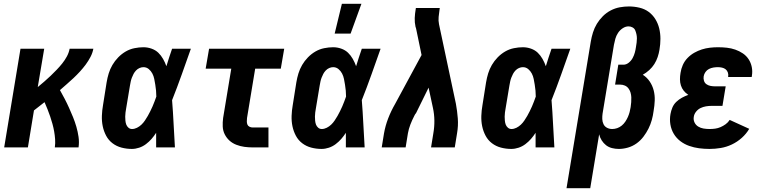

<svg xmlns="http://www.w3.org/2000/svg" viewBox="-20 -777 4040 1012"><path d="M2 0 88 -520H213L179 -318Q197 -333 214 -347.5Q231 -362 247 -377.5Q263 -393 278.5 -409Q294 -425 308 -442.5Q322 -460 332.5 -479.5Q343 -499 347 -520H472Q468 -498 457 -477Q446 -456 432 -437Q418 -418 401.5 -400Q385 -382 367.5 -365.5Q350 -349 332 -333.5Q314 -318 296 -302Q309 -279 321 -256Q333 -233 344 -208.5Q355 -184 365 -159.5Q375 -135 382.5 -109Q390 -83 394 -55.5Q398 -28 394 0H269Q272 -22 270.5 -43Q269 -64 265.5 -84Q262 -104 256.5 -124Q251 -144 244.5 -163Q238 -182 230.5 -201Q223 -220 215 -238H214Q200 -227 186.5 -216.5Q173 -206 159 -195L127 0Z M675 8Q647 8 620.5 1Q594 -6 573 -22Q552 -38 539.5 -61.5Q527 -85 521.5 -111.5Q516 -138 517 -166.5Q518 -195 523 -223L542 -343Q546 -367 553 -390Q560 -413 572.5 -434.5Q585 -456 603 -474.5Q621 -493 642.5 -505.5Q664 -518 688.5 -523Q713 -528 736 -528Q758 -528 779 -520.5Q800 -513 814.5 -499Q829 -485 839.5 -466.5Q850 -448 857 -428Q864 -451 871.5 -474Q879 -497 887 -520H986Q962 -452 938 -384.5Q914 -317 887 -249Q892 -187 895 -124.5Q898 -62 902 0H803Q803 -19 803 -38.5Q803 -58 803 -77Q792 -60 779 -45Q766 -30 749.5 -17.5Q733 -5 713.5 1.5Q694 8 675 8ZM676 -97Q689 -97 702 -103.5Q715 -110 725.5 -120Q736 -130 744 -142Q752 -154 759 -166Q766 -178 772 -190.5Q778 -203 784 -216Q790 -229 794.5 -242Q799 -255 804 -268Q804 -284 802.5 -299.5Q801 -315 798.5 -330.5Q796 -346 793 -361Q790 -376 783 -389.5Q776 -403 764 -413Q752 -423 736 -423Q726 -423 715.5 -418.5Q705 -414 697 -405.5Q689 -397 684 -387.5Q679 -378 675 -367.5Q671 -357 669 -347Q667 -337 665 -326L645 -206Q643 -195 641.5 -184Q640 -173 640 -162.5Q640 -152 641 -141Q642 -130 645.5 -120.5Q649 -111 657 -104Q665 -97 676 -97Z M1312 0Q1290 0 1268 -3Q1246 -6 1225.5 -14Q1205 -22 1189.5 -36Q1174 -50 1164.5 -69Q1155 -88 1154 -110Q1153 -132 1156 -155L1199 -415H1064L1082 -520H1478L1460 -415H1325L1282 -155Q1281 -146 1281 -137Q1281 -128 1284 -120.5Q1287 -113 1295 -109Q1303 -105 1312 -105H1395V0Z M1675 8Q1647 8 1620.5 1Q1594 -6 1573 -22Q1552 -38 1539.5 -61.5Q1527 -85 1521.5 -111.5Q1516 -138 1517 -166.5Q1518 -195 1523 -223L1542 -343Q1546 -367 1553 -390Q1560 -413 1572.5 -434.5Q1585 -456 1603 -474.5Q1621 -493 1642.5 -505.5Q1664 -518 1688.5 -523Q1713 -528 1736 -528Q1758 -528 1779 -520.5Q1800 -513 1814.5 -499Q1829 -485 1839.5 -466.5Q1850 -448 1857 -428Q1864 -451 1871.5 -474Q1879 -497 1887 -520H1986Q1962 -452 1938 -384.5Q1914 -317 1887 -249Q1892 -187 1895 -124.5Q1898 -62 1902 0H1803Q1803 -19 1803 -38.5Q1803 -58 1803 -77Q1792 -60 1779 -45Q1766 -30 1749.5 -17.5Q1733 -5 1713.5 1.5Q1694 8 1675 8ZM1676 -97Q1689 -97 1702 -103.5Q1715 -110 1725.5 -120Q1736 -130 1744 -142Q1752 -154 1759 -166Q1766 -178 1772 -190.5Q1778 -203 1784 -216Q1790 -229 1794.5 -242Q1799 -255 1804 -268Q1804 -284 1802.5 -299.5Q1801 -315 1798.5 -330.5Q1796 -346 1793 -361Q1790 -376 1783 -389.5Q1776 -403 1764 -413Q1752 -423 1736 -423Q1726 -423 1715.5 -418.5Q1705 -414 1697 -405.5Q1689 -397 1684 -387.5Q1679 -378 1675 -367.5Q1671 -357 1669 -347Q1667 -337 1665 -326L1645 -206Q1643 -195 1641.5 -184Q1640 -173 1640 -162.5Q1640 -152 1641 -141Q1642 -130 1645.5 -120.5Q1649 -111 1657 -104Q1665 -97 1676 -97ZM1744 -600 1782 -757H1885L1828 -600Z M1992 0 2004 -74Q2011 -114 2026 -153Q2041 -192 2063 -230L2202 -487L2173 -627Q2172 -630 2171.5 -632Q2171 -634 2170 -636V-637Q2165 -659 2166 -682Q2167 -705 2171 -728L2172 -735H2298L2297 -728Q2294 -708 2292 -688Q2290 -668 2294 -649L2383 -230Q2390 -192 2393 -153Q2396 -114 2389 -74L2377 0H2252L2264 -74Q2270 -108 2269.5 -142Q2269 -176 2262 -208L2239 -315L2173 -181Q2170 -178 2168 -174.5Q2166 -171 2164 -167Q2152 -144 2143 -120.5Q2134 -97 2130 -74L2118 0Z M2675 8Q2647 8 2620.5 1Q2594 -6 2573 -22Q2552 -38 2539.5 -61.5Q2527 -85 2521.5 -111.5Q2516 -138 2517 -166.5Q2518 -195 2523 -223L2542 -343Q2546 -367 2553 -390Q2560 -413 2572.5 -434.5Q2585 -456 2603 -474.5Q2621 -493 2642.5 -505.5Q2664 -518 2688.5 -523Q2713 -528 2736 -528Q2758 -528 2779 -520.5Q2800 -513 2814.5 -499Q2829 -485 2839.5 -466.5Q2850 -448 2857 -428Q2864 -451 2871.5 -474Q2879 -497 2887 -520H2986Q2962 -452 2938 -384.5Q2914 -317 2887 -249Q2892 -187 2895 -124.5Q2898 -62 2902 0H2803Q2803 -19 2803 -38.5Q2803 -58 2803 -77Q2792 -60 2779 -45Q2766 -30 2749.5 -17.5Q2733 -5 2713.5 1.5Q2694 8 2675 8ZM2676 -97Q2689 -97 2702 -103.5Q2715 -110 2725.5 -120Q2736 -130 2744 -142Q2752 -154 2759 -166Q2766 -178 2772 -190.5Q2778 -203 2784 -216Q2790 -229 2794.5 -242Q2799 -255 2804 -268Q2804 -284 2802.5 -299.5Q2801 -315 2798.5 -330.5Q2796 -346 2793 -361Q2790 -376 2783 -389.5Q2776 -403 2764 -413Q2752 -423 2736 -423Q2726 -423 2715.5 -418.5Q2705 -414 2697 -405.5Q2689 -397 2684 -387.5Q2679 -378 2675 -367.5Q2671 -357 2669 -347Q2667 -337 2665 -326L2645 -206Q2643 -195 2641.5 -184Q2640 -173 2640 -162.5Q2640 -152 2641 -141Q2642 -130 2645.5 -120.5Q2649 -111 2657 -104Q2665 -97 2676 -97Z M2966 215 3094 -558Q3098 -582 3105.5 -606Q3113 -630 3126 -651.5Q3139 -673 3157.5 -691.5Q3176 -710 3199 -722Q3222 -734 3246.5 -738.5Q3271 -743 3295 -743Q3323 -743 3350.5 -736.5Q3378 -730 3399 -714.5Q3420 -699 3434 -676.5Q3448 -654 3454.5 -627.5Q3461 -601 3461 -572.5Q3461 -544 3456 -515Q3453 -496 3446.5 -476.5Q3440 -457 3429 -439.5Q3418 -422 3402 -407.5Q3386 -393 3368 -383Q3390 -369 3404.5 -347.5Q3419 -326 3425.5 -300.5Q3432 -275 3431 -247.5Q3430 -220 3425 -192Q3422 -168 3415.5 -144.5Q3409 -121 3398 -99Q3387 -77 3371.5 -56.5Q3356 -36 3335 -21Q3314 -6 3289.5 1Q3265 8 3242 8Q3223 8 3205.5 3.5Q3188 -1 3174.5 -11.5Q3161 -22 3151.5 -37Q3142 -52 3138 -69L3091 215ZM3207 -97Q3220 -97 3233 -101.5Q3246 -106 3257 -115Q3268 -124 3276 -136Q3284 -148 3289.5 -160.5Q3295 -173 3298.5 -186Q3302 -199 3304 -212Q3306 -225 3307 -238.5Q3308 -252 3307.5 -264.5Q3307 -277 3303.5 -289Q3300 -301 3292.5 -311Q3285 -321 3273.5 -326Q3262 -331 3249 -331H3222L3239 -436H3266Q3281 -436 3294 -446.5Q3307 -457 3314.5 -471Q3322 -485 3326 -499.5Q3330 -514 3332 -529Q3334 -541 3335.5 -552Q3337 -563 3337 -574.5Q3337 -586 3334.5 -597Q3332 -608 3328 -617.5Q3324 -627 3314 -632.5Q3304 -638 3293 -638Q3277 -638 3262 -628Q3247 -618 3237.5 -603.5Q3228 -589 3223.5 -573Q3219 -557 3216 -541L3156 -178Q3154 -164 3154.5 -149.5Q3155 -135 3161 -122.5Q3167 -110 3179.5 -103.5Q3192 -97 3207 -97Z M3720 8Q3692 8 3665 4.5Q3638 1 3612.5 -8Q3587 -17 3566 -33Q3545 -49 3531.5 -71.5Q3518 -94 3513.5 -121Q3509 -148 3514 -176Q3517 -193 3524 -210Q3531 -227 3544.5 -240Q3558 -253 3574.5 -262Q3591 -271 3608 -277Q3594 -286 3584 -298.5Q3574 -311 3569 -326.5Q3564 -342 3564 -359Q3564 -376 3567 -393Q3570 -414 3579 -434.5Q3588 -455 3604 -471.5Q3620 -488 3639.5 -499Q3659 -510 3679.5 -516.5Q3700 -523 3721.5 -525.5Q3743 -528 3764 -528Q3788 -528 3811 -525.5Q3834 -523 3855.5 -515.5Q3877 -508 3895.5 -495.5Q3914 -483 3926 -464.5Q3938 -446 3942.5 -423.5Q3947 -401 3943 -377L3942 -371H3818V-373Q3820 -384 3816.5 -394.5Q3813 -405 3805 -411.5Q3797 -418 3786 -420.5Q3775 -423 3764 -423Q3752 -423 3740 -421Q3728 -419 3717 -413.5Q3706 -408 3698.5 -397.5Q3691 -387 3689 -375Q3687 -363 3690.5 -351.5Q3694 -340 3703 -333.5Q3712 -327 3723.5 -324.5Q3735 -322 3747 -322H3805L3788 -219H3730Q3716 -219 3701 -216.5Q3686 -214 3672.5 -207.5Q3659 -201 3649 -188.5Q3639 -176 3637 -162Q3634 -146 3640.5 -132Q3647 -118 3660 -110Q3673 -102 3688.5 -99.5Q3704 -97 3720 -97Q3735 -97 3749.5 -99Q3764 -101 3778 -107Q3792 -113 3805 -122.5Q3818 -132 3826 -145L3929 -98Q3914 -72 3890 -50.5Q3866 -29 3837.5 -15.5Q3809 -2 3779 3Q3749 8 3720 8Z"/></svg>

Font: Iosevka Curly Extrabold
Style: Italic
Weight: 800
Italic angle: -9°
Monospace: yes
Designer: Belleve Invis
Foundry: Belleve Invis
Version: Version 22.1.2; ttfautohint (v1.8.4)